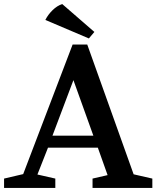

<svg xmlns="http://www.w3.org/2000/svg" viewBox="-30 -924 769 944"><path d="M-10 0V-46L84 -68L327 -705H399L627 -67L719 -46V0H425V-46L499 -63L451 -198H206L154 -66L242 -46V0ZM228 -257H429L331 -530ZM193 -826Q206 -852 228.5 -874Q251 -896 276 -904L434 -767L407 -735Z"/></svg>

Font: Volkhov
Style: Regular
Weight: 400
Designer: Cyreal (www.cyreal.org)
Foundry: Cyreal (www.cyreal.org)
Version: Version 1.010